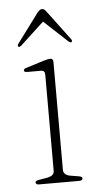

<svg xmlns="http://www.w3.org/2000/svg" viewBox="-49 -682 371 715"><g transform="rotate(-5 136.0 -325.0)"><path d="M161 -449V-46Q161 -36.5 167.5 -30.5Q174 -24.5 185.5 -22.5L215.5 -17.5Q223 -16.5 227 -14.5Q231 -12.5 231 -8Q231 -4.5 227.5 -2.2Q224 0 217.5 0H68Q62 0 58.8 -2.2Q55.5 -4.5 55.5 -8Q55.5 -12 59.2 -14Q63 -16 70 -17L102 -22.5Q113.5 -25 120 -30.5Q126.5 -36 126.5 -45.5V-405Q126.5 -413 123 -417Q119.5 -421 110.5 -421H61.5Q54.5 -421 51.5 -422.8Q48.5 -424.5 48.5 -427.5Q48.5 -430.5 51.2 -433Q54 -435.5 60.5 -437L124 -457Q133.5 -460 139.5 -461.2Q145.5 -462.5 149 -462.5Q155.5 -462.5 158.2 -459.2Q161 -456 161 -449ZM136.2 -603.5H134.4L224.4 -520Q227.6 -518 230.3 -517Q233 -516 234.8 -517.5Q236.6 -519 236.6 -522Q236.6 -525 233.9 -528.5L152.4 -637.5Q147.9 -643.5 144.3 -646.5Q140.7 -649.5 135.8 -649.5Q130.8 -649.5 126.8 -646.5Q122.7 -643.5 117.8 -637.5L36.8 -528.5Q34.1 -525 34.1 -522Q34.1 -519 35.9 -517.5Q38.6 -516 40.8 -517Q43.1 -518 46.2 -520Z"/></g></svg>

Font: Fraunces Thin
Style: Regular
Weight: 250
Version: Version 1.000;[b76b70a41]